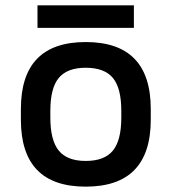

<svg xmlns="http://www.w3.org/2000/svg" viewBox="-20 -687 640 717"><path d="M300 10Q58 10 58 -240V-280Q58 -530 300 -530Q543 -530 543 -280V-240Q543 10 300 10ZM300 -86Q370 -86 401.5 -124.5Q433 -163 433 -248V-273Q433 -358 401.5 -396Q370 -434 300 -434Q231 -434 199.5 -396Q168 -358 168 -273V-248Q168 -163 199.5 -124.5Q231 -86 300 -86ZM120 -583V-667H480V-583Z"/></svg>

Font: M PLUS Code Latin 60 Medium
Style: Regular
Weight: 500
Width: 7
Monospace: yes
Designer: Coji Morishita
Foundry: UNDERFOREST DESIGN
Version: Version 1.005; ttfautohint (v1.8.3)